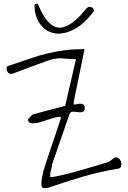

<svg xmlns="http://www.w3.org/2000/svg" viewBox="-20 -960 674 1008"><path d="M197.3 4.9Q197.3 -11.7 201.2 -31.2Q205.1 -50.8 209 -65.4Q211.9 -75.2 218.8 -96.7Q225.6 -118.2 234.4 -144.5Q243.2 -170.9 253.4 -200.7Q263.7 -230.5 272.5 -257.3Q281.2 -284.2 288.1 -304.7L298.8 -336.9V-346.7Q280.3 -346.7 261.7 -341.3Q243.2 -335.9 225.1 -329.6Q207 -323.2 189 -317.9Q170.9 -312.5 151.4 -312.5Q143.6 -312.5 135.7 -316.4Q127.9 -320.3 127.9 -330.1V-334Q127.9 -335 128.9 -336.9Q130.9 -337.9 134.3 -342.3Q137.7 -346.7 141.6 -349.6L147.5 -355.5Q151.4 -359.4 152.3 -359.4L322.3 -404.3L378.9 -649.4Q352.5 -649.4 335 -651.4Q317.4 -653.3 301.8 -653.8Q286.1 -654.3 270 -651.9Q253.9 -649.4 231.4 -641.6Q220.7 -637.7 194.8 -628.4Q168.9 -619.1 139.6 -608.4Q110.4 -597.7 85 -587.9Q59.6 -578.1 49.8 -574.2Q47.9 -573.2 43.9 -572.8Q40 -572.3 39.1 -572.3Q26.4 -572.3 20.5 -581.5Q14.6 -590.8 14.6 -602.5Q14.6 -611.3 21 -613.3Q27.3 -615.2 39.1 -619.1L142.6 -654.3Q188.5 -669.9 232.4 -680.2Q276.4 -690.4 321.3 -696.3Q366.2 -702.1 423.8 -702.1L367.2 -425.8V-411.1Q376 -411.1 386.2 -413.6Q396.5 -416 404.8 -415.5Q413.1 -415 418.9 -410.2Q424.8 -405.3 424.8 -391.6Q424.8 -379.9 418.9 -375.5Q413.1 -371.1 404.8 -370.6Q396.5 -370.1 386.7 -371.6Q377 -373 368.2 -373.5Q359.4 -374 353 -371.1Q346.7 -368.2 344.7 -359.4Q338.9 -344.7 326.2 -307.6Q313.5 -270.5 299.3 -229Q285.2 -187.5 272 -150.4Q258.8 -113.3 253.9 -98.6Q252 -80.1 247.1 -64.5Q242.2 -48.8 244.1 -30.3Q261.7 -30.3 301.3 -39.6Q340.8 -48.8 386.7 -61.5Q432.6 -74.2 476.6 -87.4Q520.5 -100.6 548.8 -109.4Q551.8 -110.4 557.1 -114.3Q562.5 -118.2 567.9 -122.6Q573.2 -127 578.6 -130.4Q584 -133.8 587.9 -133.8Q601.6 -133.8 609.4 -122.6Q617.2 -111.3 617.2 -99.6Q617.2 -91.8 615.2 -85.4Q613.3 -79.1 604.5 -75.2Q510.7 -60.5 415.5 -32.7Q320.3 -4.9 231.4 26.4Q207 30.3 202.1 24.4Q197.3 18.6 197.3 4.9ZM161.1 -934.6Q165 -940.4 174.8 -940.4Q178.7 -940.4 178.7 -939.5Q201.2 -884.8 224.1 -856Q247.1 -827.1 270.5 -818.8Q293.9 -810.5 316.9 -818.4Q339.8 -826.2 361.3 -842.3Q382.8 -858.4 401.9 -878.9Q420.9 -899.4 436.5 -918Q440.4 -921.9 442.9 -922.9Q445.3 -923.8 449.2 -923.8Q461.9 -923.8 467.8 -916.5Q473.6 -909.2 473.6 -902.3Q418.9 -829.1 362.8 -802.7Q306.6 -776.4 262.2 -786.1Q217.8 -795.9 189.5 -835.4Q161.1 -875 161.1 -934.6Z"/></svg>

Font: Waiting for the Sunrise
Style: Regular
Weight: 300
Version: Version 1.001 2001